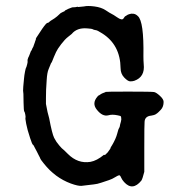

<svg xmlns="http://www.w3.org/2000/svg" viewBox="-20 -600 587 656"><path d="M409 -545 417 -550Q418 -550 423 -552Q428 -554 436 -553Q444 -552 451 -545Q472 -527 470 -408Q470 -393 471 -381Q476 -337 439 -324Q433 -322 425 -322Q417 -322 404.5 -335Q392 -348 392 -367Q391 -447 329 -486Q312 -497 307 -497Q300 -498 297 -500Q294 -502 278 -503Q243 -506 225 -484Q223 -482 212.5 -474Q202 -466 189 -449Q176 -432 171.5 -422Q167 -412 164 -405Q161 -398 159 -392.5Q157 -387 155.5 -385.5Q154 -384 152.5 -379.5Q151 -375 146 -363.5Q141 -352 139.5 -326.5Q138 -301 137.5 -293Q137 -285 137 -265V-245Q142 -220 142.5 -217Q143 -214 144.5 -209.5Q146 -205 148 -196Q158 -143 165 -129Q172 -115 182.5 -103Q193 -91 194 -91Q195 -91 212 -74Q246 -40 289 -47Q311 -51 335 -71Q336 -72 337 -70.5Q338 -69 342 -73.5Q346 -78 346.5 -78Q347 -78 348.5 -80Q350 -82 350.5 -83Q351 -84 354.5 -88.5Q358 -93 357.5 -94Q357 -95 363 -104Q376 -126 380.5 -143.5Q385 -161 387 -163Q389 -165 389.5 -169.5Q390 -174 390.5 -175Q391 -176 393 -184Q395 -192 394.5 -192Q394 -192 394 -197.5Q394 -203 390.5 -204Q387 -205 382 -206Q363 -210 350 -206Q330 -201 311 -225Q293 -247 313 -270Q316 -274 316.5 -273.5Q317 -273 322.5 -277Q328 -281 334.5 -283Q341 -285 341 -286Q341 -287 420 -287Q499 -287 506.5 -285.5Q514 -284 526.5 -272.5Q539 -261 539 -252Q539 -235 529.5 -225Q520 -215 517 -213Q514 -211 511 -209Q508 -207 497 -205Q475 -203 474 -184Q473 -177 473 -95V-13Q467 11 463 17Q433 54 404 22Q397 14 394.5 8Q392 2 389.5 -0.5Q387 -3 375 4.5Q363 12 352 15.5Q341 19 326.5 24Q312 29 300.5 30Q289 31 279.5 32.5Q270 34 258.5 35Q247 36 222 27Q168 7 130 -41Q118 -56 118 -57.5Q118 -59 112 -70Q106 -81 106 -82L98 -97Q98 -97 96 -101Q94 -105 92 -106Q90 -107 83 -128Q73 -158 69.5 -177Q66 -196 67 -197.5Q68 -199 66.5 -208Q65 -217 63 -219Q61 -221 60.5 -249.5Q60 -278 60 -279Q58 -289 59.5 -304Q61 -319 62 -331Q63 -343 65.5 -355.5Q68 -368 69 -368.5Q70 -369 73 -381Q78 -404 74 -391L73 -389Q72 -390 78 -408L77 -403Q79 -407 82.5 -417Q86 -427 86.5 -426.5Q87 -426 88.5 -429.5Q90 -433 90.5 -434.5Q91 -436 92.5 -438Q94 -440 95 -444Q96 -448 97.5 -451Q99 -454 99 -455Q99 -456 100 -458.5Q101 -461 101.5 -462.5Q102 -464 102.5 -465Q103 -466 102.5 -466.5Q102 -467 104 -471Q110 -481 124.5 -502Q139 -523 143 -522Q144 -521 147.5 -524.5Q151 -528 153 -529Q155 -530 159.5 -533Q164 -536 166.5 -537.5Q169 -539 175 -544L187 -555Q187 -555 192.5 -558Q198 -561 201 -562L202 -564Q212 -570 227 -575H229Q238 -575 245 -577L247 -576Q252 -577 257 -577Q262 -577 267 -578Q279 -581 302.5 -578Q326 -575 341 -565Q356 -555 361.5 -552.5Q367 -550 380 -541Q397 -529 402 -537Q407 -545 409 -545Z"/></svg>

Font: Jackwrite
Style: Regular
Weight: 400
Version: Version 1.0d1e1